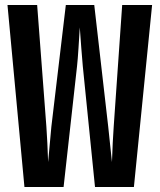

<svg xmlns="http://www.w3.org/2000/svg" viewBox="-20 -750 640 770"><path d="M78 0H235L289 -485C293 -519 297 -594 300 -640C303 -594 309 -519 312 -485L361 0H517L590 -730H470L436 -242C434 -213 430 -144 429 -100C424 -144 417 -213 414 -242L358 -730H244L186 -242C183 -213 177 -144 173 -100C172 -144 168 -213 166 -242L129 -730H10Z"/></svg>

Font: JetBrains Mono ExtraBold
Style: Regular
Weight: 800
Monospace: yes
Designer: Philipp Nurullin, Konstantin Bulenkov
Foundry: JetBrains
Version: Version 2.305